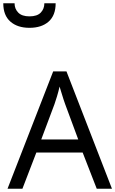

<svg xmlns="http://www.w3.org/2000/svg" viewBox="-46 -1153 705 1173"><path d="M545 0 459 -221H176L91 0H0L279 -717H360L638 0ZM352 -517Q349 -525 342 -546Q335 -567 328.5 -589.5Q322 -612 318 -624Q311 -593 302 -563.5Q293 -534 287 -517L206 -301H432ZM134 -983Q61 -983 17.5 -1021Q-26 -1059 -26 -1133H43Q43 -1099 65.5 -1076Q88 -1053 134 -1053Q181 -1053 203 -1076Q225 -1099 225 -1133H294Q294 -1059 251 -1021Q208 -983 134 -983Z"/></svg>

Font: Noto Sans Tifinagh
Style: Regular
Weight: 400
Designer: JamraPatel
Foundry: JamraPatel LLC
Version: Version 2.004; ttfautohint (v1.8.4.7-5d5b)